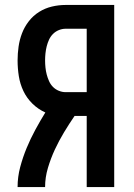

<svg xmlns="http://www.w3.org/2000/svg" viewBox="-20 -755 540 775"><path d="M51 0Q51 -41 61.5 -80.5Q72 -120 87.5 -157.5Q103 -195 122.5 -231Q142 -267 163 -301Q134 -314 111 -336.5Q88 -359 74.5 -387.5Q61 -416 56 -447.5Q51 -479 51 -511Q51 -539 55 -567Q59 -595 69 -621Q79 -647 96.5 -669.5Q114 -692 138 -707Q162 -722 189.5 -728.5Q217 -735 245 -735H441V0H330V-287H281Q259 -255 238.5 -221Q218 -187 201.5 -151.5Q185 -116 173.5 -77.5Q162 -39 162 0ZM245 -383H330V-639H245Q231 -639 217.5 -633.5Q204 -628 194 -618Q184 -608 178 -595Q172 -582 168.5 -568Q165 -554 163.5 -539.5Q162 -525 162 -511Q162 -497 163.5 -482.5Q165 -468 168.5 -454.5Q172 -441 178 -427.5Q184 -414 194 -404Q204 -394 217.5 -388.5Q231 -383 245 -383Z"/></svg>

Font: Iosevka SS08 Regular
Style: Bold
Weight: 700
Monospace: yes
Designer: Belleve Invis
Foundry: Belleve Invis
Version: Version 16.3.4; ttfautohint (v1.8.4)